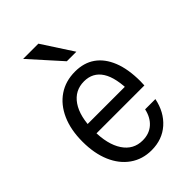

<svg xmlns="http://www.w3.org/2000/svg" viewBox="-223 -828 926 926"><g transform="rotate(-45 240.0 -365.0)"><path d="M245 10Q183 10 136 -23Q89 -56 63.5 -115.5Q38 -175 38 -255Q38 -336 64.5 -395.5Q91 -455 139 -487.5Q187 -520 252 -520Q312 -520 354 -490.5Q396 -461 419 -404Q442 -347 442 -264Q442 -257 441.5 -250.5Q441 -244 441 -236H90V-298H398L371 -259Q371 -359 340 -407.5Q309 -456 249 -456Q186 -456 150 -403.5Q114 -351 114 -255Q114 -161 149.5 -107.5Q185 -54 248 -54Q293 -54 322.5 -80Q352 -106 362 -152H432Q417 -78 367.5 -34Q318 10 245 10ZM259 -583 118 -740H222L324 -583Z"/></g></svg>

Font: Instrument Sans SemiCondensed
Style: Regular
Weight: 400
Width: 4
Designer: Rodrigo Fuenzalida
Foundry: fragTYPE
Version: Version 1.000;gftools[0.9.28]